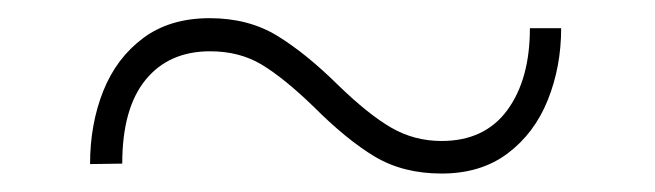

<svg xmlns="http://www.w3.org/2000/svg" viewBox="-20 -400 706 207"><path d="M585 -369.6Q585 -328.1 570.6 -292.2Q556.2 -256.3 527.3 -234.6Q498.5 -212.9 456.1 -212.9Q414.6 -212.9 384 -231.2Q353.5 -249.5 317.9 -285.2Q286.1 -315.9 262.2 -330.3Q238.3 -344.7 206.5 -344.7Q162.1 -344.7 137 -314Q111.8 -283.2 111.8 -223.6L77.1 -223.1Q77.1 -266.1 91.3 -301.8Q105.5 -337.4 134.3 -358.9Q163.1 -380.4 206.1 -380.4Q248 -380.4 279.1 -361.3Q310.1 -342.3 344.7 -308.1Q377.4 -276.4 402.1 -262.2Q426.8 -248 456.1 -248Q502.4 -248 526.9 -281.2Q551.3 -314.5 551.3 -369.6Z"/></svg>

Font: Robert Sans ExtraLight
Style: Regular
Weight: 250
Designer: Christian Robertson (extended by Adam Twardoch)
Foundry: Google
Version: Version 12.135;April 2, 2019;FontCreator 11.5.0.2425 64-bit;